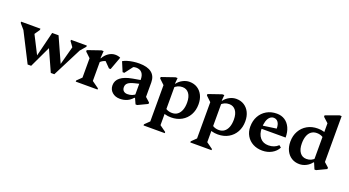

<svg xmlns="http://www.w3.org/2000/svg" viewBox="-63 -1519 4561 2508"><g transform="rotate(20 2217.5 -265.0)"><path d="M273 5 45 -443H90V-373L2 -475V-492H270V-475L203 -376H190V-460L366 -115H340L433 -492H507L521 -417L322 5ZM595 5 432 -357 454 -492H522L691 -116H667L764 -477V-392H755L695 -475V-492H915V-475L827 -373V-443H872L644 5Z M940 0V-16L1021 -95L1005 -67V-379L1048 -308L934 -416V-436L1117 -499H1146L1139 -398H1147V-66L1132 -95L1243 -16V0ZM1134 -332 1132 -398H1144Q1172 -449 1216 -478Q1260 -507 1307 -507Q1347 -507 1379 -492L1312 -310H1289L1182 -419L1287 -396Q1235 -396 1195.5 -379Q1156 -362 1134 -332Z M1776 13 1741 -64H1729V-316Q1729 -377 1701 -409.5Q1673 -442 1620 -442Q1591 -442 1565 -429Q1539 -416 1523 -392L1525 -484H1618L1497 -325H1473L1417 -458Q1442 -473 1478.5 -484Q1515 -495 1557 -501Q1599 -507 1640 -507Q1754 -507 1812.5 -461.5Q1871 -416 1871 -327V-95L1829 -164L1933 -71V-51L1799 13ZM1556 14Q1491 14 1449 -23.5Q1407 -61 1407 -120Q1407 -252 1623 -291L1756 -314V-264L1670 -243Q1608 -228 1581.5 -206Q1555 -184 1555 -148Q1555 -114 1575 -95.5Q1595 -77 1629 -77Q1698 -77 1744 -120V-64H1732Q1699 -25 1655 -5.5Q1611 14 1556 14Z M2269 14Q2177 14 2122 -28V-121Q2150 -82 2183.5 -63.5Q2217 -45 2261 -45Q2305 -45 2336 -68Q2367 -91 2384 -134.5Q2401 -178 2401 -239Q2401 -320 2367.5 -365Q2334 -410 2276 -410Q2242 -410 2213.5 -397.5Q2185 -385 2160 -359V-419H2172Q2202 -459 2247.5 -482.5Q2293 -506 2340 -506Q2403 -506 2450 -476Q2497 -446 2523 -393Q2549 -340 2549 -269Q2549 -186 2513.5 -122Q2478 -58 2414.5 -22Q2351 14 2269 14ZM1968 235V219L2049 140L2033 168V-380L2076 -308L1962 -416V-436L2145 -499H2174L2167 -419H2175V170L2160 145L2263 219V235Z M2919 14Q2827 14 2772 -28V-121Q2800 -82 2833.5 -63.5Q2867 -45 2911 -45Q2955 -45 2986 -68Q3017 -91 3034 -134.5Q3051 -178 3051 -239Q3051 -320 3017.5 -365Q2984 -410 2926 -410Q2892 -410 2863.5 -397.5Q2835 -385 2810 -359V-419H2822Q2852 -459 2897.5 -482.5Q2943 -506 2990 -506Q3053 -506 3100 -476Q3147 -446 3173 -393Q3199 -340 3199 -269Q3199 -186 3163.5 -122Q3128 -58 3064.5 -22Q3001 14 2919 14ZM2618 235V219L2699 140L2683 168V-380L2726 -308L2612 -416V-436L2795 -499H2824L2817 -419H2825V170L2810 145L2913 219V235Z M3536 14Q3462 14 3405 -16.5Q3348 -47 3315.5 -102Q3283 -157 3283 -227Q3283 -310 3317.5 -372.5Q3352 -435 3413 -470.5Q3474 -506 3554 -506Q3618 -506 3665.5 -475Q3713 -444 3739.5 -386.5Q3766 -329 3766 -251H3384V-288L3617 -321Q3617 -380 3594 -410.5Q3571 -441 3533 -441Q3503 -441 3479.5 -419Q3456 -397 3443.5 -356Q3431 -315 3431 -261Q3431 -176 3472.5 -127Q3514 -78 3587 -78Q3671 -78 3724 -130L3753 -106Q3724 -50 3666 -18Q3608 14 3536 14Z M4263 13 4227 -72H4216V-648L4259 -574L4145 -678V-698L4330 -765H4358V-95L4316 -164L4420 -71V-51L4285 13ZM4051 14Q3989 14 3942 -15.5Q3895 -45 3868.5 -98.5Q3842 -152 3842 -223Q3842 -306 3878 -370Q3914 -434 3977 -470Q4040 -506 4123 -506Q4214 -506 4270 -463V-370Q4242 -409 4208 -427.5Q4174 -446 4131 -446Q4087 -446 4055.5 -423.5Q4024 -401 4007.5 -357.5Q3991 -314 3991 -252Q3991 -172 4024 -126.5Q4057 -81 4116 -81Q4150 -81 4178.5 -93.5Q4207 -106 4231 -133V-72H4219Q4190 -32 4144.5 -9Q4099 14 4051 14Z"/></g></svg>

Font: Platypi Light SemiBold
Style: Regular
Weight: 600
Version: Version 1.200